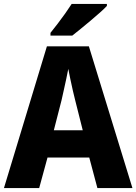

<svg xmlns="http://www.w3.org/2000/svg" viewBox="-20 -950 689 970"><path d="M472 0 431 -154H220L178 0H0L217 -716H429L649 0ZM360 -443Q355 -463 348 -492.5Q341 -522 335 -552Q329 -582 325 -602Q321 -581 315 -552.5Q309 -524 302.5 -495.5Q296 -467 291 -444L252 -292H398ZM520 -920Q507 -906 485 -886.5Q463 -867 437.5 -845.5Q412 -824 388 -804.5Q364 -785 345 -770H235V-784Q252 -805 271.5 -830.5Q291 -856 309.5 -882Q328 -908 342 -930H520Z"/></svg>

Font: Noto Sans Khmer SemiCondensed ExtraBold
Style: Regular
Weight: 800
Width: 4
Designer: Danh Hong and the Monotype Design Team
Foundry: Monotype Imaging Inc.
Version: Version 2.004